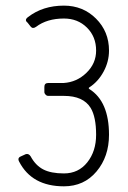

<svg xmlns="http://www.w3.org/2000/svg" viewBox="-20 -656 449 676"><path d="M318.4 -478Q318.4 -526.9 286.1 -558.8Q253.9 -590.8 205.1 -590.8Q145.5 -590.8 106.9 -561.5Q95.2 -553.2 87.9 -562.5L77.1 -576.2Q64.5 -585.9 79.1 -596.2Q130.9 -636.2 205.1 -636.2Q272 -636.2 317.9 -590.6Q363.8 -544.9 363.8 -478Q363.8 -439 344.7 -403.8Q325.7 -368.7 294.9 -348.6Q290 -345.7 294.9 -342.3Q363.8 -298.8 363.8 -181.6Q363.8 -104.5 319.8 -52.2Q275.9 0 205.1 0Q92.3 0 47.4 -86.9Q44.9 -91.3 44.9 -95.2Q44.9 -102.1 53.7 -105.5L70.8 -113.3Q81.1 -116.2 87.9 -105.5Q105 -73.7 132.1 -59.6Q159.2 -45.4 205.1 -45.4Q256.3 -45.4 287.4 -84.5Q318.4 -123.5 318.4 -181.6Q318.4 -244.1 299.3 -275.9Q273.4 -318.4 205.1 -318.4H149.9Q144.5 -318.4 140.4 -322.8Q136.2 -327.1 136.2 -332V-350.1Q136.2 -363.8 149.9 -363.8H204.1Q250.5 -366.7 284.4 -399.7Q318.4 -432.6 318.4 -478Z"/></svg>

Font: GOSTRUS
Style: type A
Weight: 200
Designer: Юрий и Татьяна Кривогуз
Version: Version 01.0